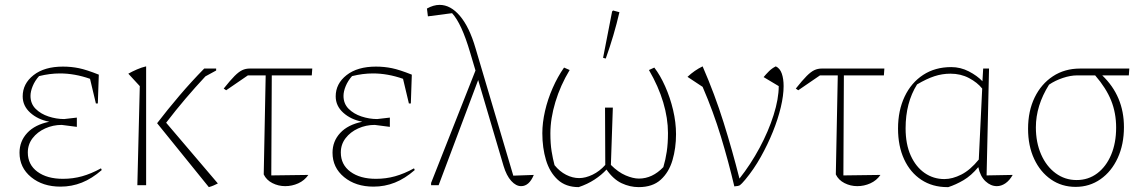

<svg xmlns="http://www.w3.org/2000/svg" viewBox="-20 -759 4702 787"><path d="M228 6Q155 6 107.5 -33Q60 -72 60 -133Q60 -180 91.5 -214Q123 -248 182 -260Q135 -269 104 -297Q73 -325 73 -364Q73 -416 117.5 -451Q162 -486 238 -486Q272 -486 303.5 -479.5Q335 -473 385 -453L381 -335H373L349 -436Q286 -458 226 -458Q184 -458 140 -447Q123 -428 114 -406Q105 -384 105 -366Q105 -334 126 -313Q147 -292 179 -281.5Q211 -271 243 -271L295 -277V-239L233 -247Q197 -247 165 -232.5Q133 -218 113.5 -192.5Q94 -167 94 -134Q94 -84 133.5 -55Q173 -26 238 -26Q279 -26 316.5 -36.5Q354 -47 394 -69L397 -62Q357 -27 315.5 -10.5Q274 6 228 6Z M543 0 553 -406 506 -457Q522 -466 541.5 -474.5Q561 -483 579 -487V0ZM836 8 624 -254Q667 -310 715.5 -367Q764 -424 817 -478H866V-470L822 -446Q780 -401 740 -354Q700 -307 661 -256L873 -7Q865 -3 856 1Q847 5 836 8Z M907 -389 897 -396Q924 -430 941.5 -447.5Q959 -465 973 -471.5Q987 -478 1003 -478H1260L1258 -450H1094L1092 -40L1244 -42Q1228 -19 1202.5 -7.5Q1177 4 1149 4Q1121 4 1096.5 -8.5Q1072 -21 1061 -44L1069 -450H996Z M1511 6Q1438 6 1390.5 -33Q1343 -72 1343 -133Q1343 -180 1374.5 -214Q1406 -248 1465 -260Q1418 -269 1387 -297Q1356 -325 1356 -364Q1356 -416 1400.5 -451Q1445 -486 1521 -486Q1555 -486 1586.5 -479.5Q1618 -473 1668 -453L1664 -335H1656L1632 -436Q1569 -458 1509 -458Q1467 -458 1423 -447Q1406 -428 1397 -406Q1388 -384 1388 -366Q1388 -334 1409 -313Q1430 -292 1462 -281.5Q1494 -271 1526 -271L1578 -277V-239L1516 -247Q1480 -247 1448 -232.5Q1416 -218 1396.5 -192.5Q1377 -167 1377 -134Q1377 -84 1416.5 -55Q1456 -26 1521 -26Q1562 -26 1599.5 -36.5Q1637 -47 1677 -69L1680 -62Q1640 -27 1598.5 -10.5Q1557 6 1511 6Z M2084 -39 2168 -42Q2149 4 2116 4Q2095 4 2075.5 -17.5Q2056 -39 2044 -79L1940 -431L1778 0H1747V-9L1929 -470L1907 -544Q1872 -663 1833 -705L1734 -692L1730 -724Q1757 -739 1782 -739Q1827 -739 1865.5 -693.5Q1904 -648 1929 -562Z M2352 8Q2299 8 2266 -22.5Q2233 -53 2218 -103Q2203 -153 2203 -213Q2203 -256 2214 -304Q2225 -352 2245.5 -398.5Q2266 -445 2292 -482L2315 -472Q2277 -409 2256.5 -341Q2236 -273 2236 -212Q2236 -170 2241 -139Q2246 -108 2253 -82Q2274 -56 2300.5 -42.5Q2327 -29 2354 -29Q2380 -29 2409 -43Q2438 -57 2461 -83L2460 -318H2492L2484 -83Q2514 -53 2544.5 -40Q2575 -27 2599 -27Q2654 -27 2699 -74Q2708 -104 2713 -137.5Q2718 -171 2718 -214Q2718 -274 2698.5 -339.5Q2679 -405 2640 -472L2662 -482Q2686 -451 2706.5 -405Q2727 -359 2739 -308Q2751 -257 2751 -209Q2751 -152 2736.5 -102.5Q2722 -53 2688.5 -22.5Q2655 8 2598 8Q2562 8 2528 -8Q2494 -24 2466 -64Q2446 -42 2417 -23Q2388 -4 2352 8ZM2463 -519 2452 -522 2489 -712 2493 -716 2519 -709Q2497 -614 2463 -519Z M2990 5Q2966 -97 2935 -199Q2904 -301 2860 -403L2798 -444Q2827 -471 2860 -487Q2910 -372 2946 -257Q2982 -142 3011 -27Q3057 -85 3093.5 -153Q3130 -221 3151 -287.5Q3172 -354 3172 -406L3110 -443Q3120 -455 3132 -467Q3144 -479 3160 -487Q3177 -479 3184.5 -457.5Q3192 -436 3192 -406Q3192 -368 3180.5 -319.5Q3169 -271 3148 -219Q3127 -167 3098.5 -116Q3070 -65 3035 -23Q3019 -4 3013 0Q3007 4 2990 5Z M3252 -389 3242 -396Q3269 -430 3286.5 -447.5Q3304 -465 3318 -471.5Q3332 -478 3348 -478H3605L3603 -450H3439L3437 -40L3589 -42Q3573 -19 3547.5 -7.5Q3522 4 3494 4Q3466 4 3441.5 -8.5Q3417 -21 3406 -44L3414 -450H3341Z M3867 8H3863Q3802 8 3756.5 -22Q3711 -52 3686 -106Q3661 -160 3661 -232Q3661 -306 3688 -363Q3715 -420 3764 -452Q3813 -484 3879 -484Q3917 -484 3951 -466.5Q3985 -449 4007 -426L4010 -478H4034L4024 -40L4131 -42Q4118 -19 4101 -7.5Q4084 4 4066 4Q4041 4 4019.5 -16Q3998 -36 3990 -74Q3961 -39 3929.5 -20.5Q3898 -2 3867 8ZM3692 -233Q3692 -168 3713 -121.5Q3734 -75 3770 -50Q3806 -25 3851 -25Q3884 -25 3920.5 -43.5Q3957 -62 3992 -105L4006 -396Q3986 -421 3952 -439Q3918 -457 3876 -457Q3842 -457 3810 -446.5Q3778 -436 3739 -413Q3692 -338 3692 -233Z M4587 -238Q4587 -167 4561.5 -111.5Q4536 -56 4491 -24.5Q4446 7 4389 7Q4332 7 4288 -23.5Q4244 -54 4219 -107.5Q4194 -161 4194 -231Q4194 -304 4221 -359.5Q4248 -415 4296 -446.5Q4344 -478 4407 -478H4609L4607 -450H4498Q4587 -365 4587 -238ZM4395 -450Q4368 -450 4336.5 -439.5Q4305 -429 4280 -412Q4226 -326 4226 -237Q4226 -175 4247.5 -126Q4269 -77 4307 -49Q4345 -21 4393 -21Q4441 -21 4477.5 -48.5Q4514 -76 4534.5 -124.5Q4555 -173 4555 -236Q4555 -296 4534.5 -347Q4514 -398 4469 -450Z"/></svg>

Font: Piazzolla Thin
Style: Regular
Weight: 100
Designer: Juan Pablo del Peral
Foundry: Huerta Tipografica
Version: Version 1.330